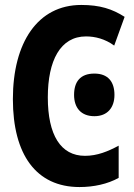

<svg xmlns="http://www.w3.org/2000/svg" viewBox="-20 -745 540 775"><path d="M301 10C358 10 414 -2 459 -27V-157C416 -134 373 -116 323 -116C225 -116 173 -200 173 -352C173 -501 224 -598 327 -598C364 -598 404 -588 441 -561L483 -677C433 -709 383 -725 308 -725C132 -725 32 -573 32 -345C32 -121 126 10 301 10ZM361 -276C414 -276 442 -311 442 -362C442 -415 416 -448 361 -448C304 -448 279 -415 279 -362C279 -310 307 -276 361 -276Z"/></svg>

Font: Noto Sans Mono ExtraCondensed ExtraBold
Style: Regular
Weight: 800
Width: 2
Designer: Monotype Design Team
Foundry: Monotype Imaging Inc.
Version: Version 2.014